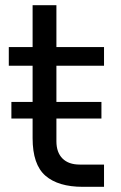

<svg xmlns="http://www.w3.org/2000/svg" viewBox="-20 -716 466 742"><path d="M106 -182V-258H24V-322H106V-462H14V-534H106V-696H198V-534H382V-462H198V-322H372V-258H198V-170Q198 -127 221.5 -103.5Q245 -80 288 -80H382V6H300Q205 6 155.5 -37Q106 -80 106 -182Z"/></svg>

Font: Sora-SIA
Style: Regular
Weight: 400
Designer: Jonathan Barnbrook, Julián Moncada
Foundry: Barnbrook Fonts
Version: Version 2.000